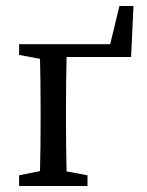

<svg xmlns="http://www.w3.org/2000/svg" viewBox="-20 -623 492 643"><path d="M44 0V-36L114 -50Q115 -88 115.5 -132Q116 -176 116 -210V-265Q116 -299 115.5 -344Q115 -389 114 -426L44 -439V-475H349L380 -603H427L419 -432H203Q202 -394 201.5 -347Q201 -300 201 -265V-210Q201 -176 201.5 -131.5Q202 -87 203 -49L273 -36V0Z"/></svg>

Font: Source Serif 4
Style: Regular
Weight: 400
Designer: Frank Grießhammer
Foundry: Adobe
Version: Version 4.005;hotconv 1.1.0;makeotfexe 2.6.0